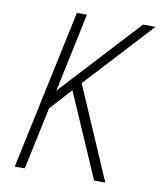

<svg xmlns="http://www.w3.org/2000/svg" viewBox="-80 -764 695 829"><g transform="rotate(10 267.5 -350.0)"><path d="M161 -354 234 -700H190L41 0H85L143 -273L229 -368L389 0H438L263 -405L535 -700H480Z"/></g></svg>

Font: Advent Pro Light
Style: Italic
Weight: 300
Italic angle: -12°
Version: Version 3.000